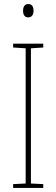

<svg xmlns="http://www.w3.org/2000/svg" viewBox="-20 -930 278 950"><path d="M120 -910C100 -910 94 -893 94 -877C94 -859 101 -844 119 -844C138 -844 146 -858 146 -877C146 -893 141 -910 120 -910ZM194 0V-19L133 -22V-691L194 -695V-714H45V-695L107 -691V-22L45 -19V0Z"/></svg>

Font: Noto Sans Ethiopic Condensed Thin
Style: Regular
Weight: 100
Width: 3
Designer: Monotype Design Team
Foundry: Monotype Imaging Inc.
Version: Version 2.102